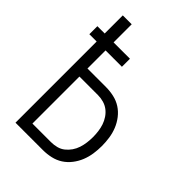

<svg xmlns="http://www.w3.org/2000/svg" viewBox="-215 -832 930 930"><g transform="rotate(45 250.0 -367.5)"><path d="M66 0V-556H16V-611H66V-735H127V-611H239V-556H127V-432H254Q281 -432 308 -426Q335 -420 357.5 -405.5Q380 -391 397 -369Q414 -347 424 -322Q434 -297 438 -270Q442 -243 442 -216Q442 -189 438 -162Q434 -135 424 -110Q414 -85 397 -63Q380 -41 357.5 -26.5Q335 -12 308 -6Q281 0 254 0ZM127 -55H254Q274 -55 293 -60Q312 -65 327 -77Q342 -89 353 -105Q364 -121 370 -139.5Q376 -158 378.5 -177.5Q381 -197 381 -216Q381 -235 378.5 -254.5Q376 -274 370 -292Q364 -310 353 -326.5Q342 -343 327 -354.5Q312 -366 293 -371.5Q274 -377 254 -377H127Z"/></g></svg>

Font: Iosevka Custom Light
Style: Regular
Weight: 300
Monospace: yes
Designer: Belleve Invis
Foundry: Belleve Invis
Version: Version 27.3.5